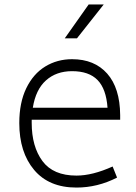

<svg xmlns="http://www.w3.org/2000/svg" viewBox="-20 -829 612 866"><path d="M67 0ZM123 -275Q123 -168 171.5 -102.5Q220 -37 325 -37Q397 -37 488 -78L508 -28Q420 17 325 17Q201 17 134 -62.5Q67 -142 67 -274Q67 -366 98.5 -431Q130 -496 184 -529Q238 -562 305 -562Q406 -562 463.5 -497Q521 -432 522 -310V-289H123ZM128 -343H465Q459 -428 420 -468Q381 -508 305 -508Q234 -508 187.5 -466.5Q141 -425 128 -343ZM380 -809H448L327 -656H272Z"/></svg>

Font: Biryani UltraLight
Style: Regular
Weight: 250
Designer: Dan Reynolds and Mathieu Réguer
Foundry: Dan Reynolds and Mathieu Réguer
Version: Version 1.003; ttfautohint (v1.1) -l 5 -r 5 -G 72 -x 0 -D la